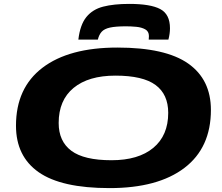

<svg xmlns="http://www.w3.org/2000/svg" viewBox="-20 -955 1139 985"><path d="M542 10Q295 10 178.5 -71.5Q62 -153 62 -310Q62 -504 198 -607.5Q334 -711 582 -711Q829 -711 945.5 -629Q1062 -547 1062 -391Q1062 -197 926 -93.5Q790 10 542 10ZM552 -133Q690 -133 766.5 -196.5Q843 -260 843 -376Q843 -471 778 -519Q713 -567 572 -567Q434 -567 357.5 -504Q281 -441 281 -324Q281 -230 346 -181.5Q411 -133 552 -133ZM643 -935Q752 -935 802 -908.5Q852 -882 852 -810Q852 -782 844 -752H743Q744 -763 744 -770Q744 -794 725 -804.5Q706 -815 678.5 -817.5Q651 -820 627 -820Q573 -820 544 -813.5Q515 -807 501.5 -792Q488 -777 482 -752H382Q391 -828 423 -867.5Q455 -907 509.5 -921Q564 -935 643 -935Z"/></svg>

Font: Georama ExtraExtended
Style: Bold Italic
Weight: 700
Width: 8
Italic angle: -9°
Designer: Jean-Baptiste Levee
Foundry: Production Type
Version: Version 1.000